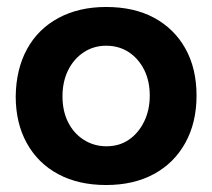

<svg xmlns="http://www.w3.org/2000/svg" viewBox="-20 -518 607 550"><path d="M284 12Q205 12 147 -19Q89 -50 57 -107.5Q25 -165 25 -242Q26 -320 57.5 -377.5Q89 -435 147.5 -466.5Q206 -498 284 -498Q364 -498 421.5 -467Q479 -436 511 -379Q543 -322 543 -244Q543 -167 511 -109Q479 -51 421 -19.5Q363 12 284 12ZM285 -99Q322 -99 349.5 -118Q377 -137 393 -170Q409 -203 409 -244Q409 -286 393 -318Q377 -350 349 -368.5Q321 -387 284 -387Q248 -387 219.5 -368Q191 -349 175 -316.5Q159 -284 159 -242Q159 -200 175 -168Q191 -136 220 -117.5Q249 -99 285 -99Z"/></svg>

Font: Catamaran
Style: Bold
Weight: 700
Designer: Pria Ravichandran
Version: Version 2.000